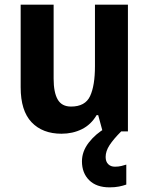

<svg xmlns="http://www.w3.org/2000/svg" viewBox="-20 -566 642 827"><path d="M531 -546V0H422L403 -70H396Q372 -29 332.5 -9.5Q293 10 245 10Q163 10 116 -39.5Q69 -89 69 -190V-546H211V-227Q211 -168 228.5 -137.5Q246 -107 286 -107Q347 -107 368 -152Q389 -197 389 -281V-546ZM435 110Q435 130 446 141Q457 152 475 152Q490 152 502.5 149Q515 146 524 143V229Q510 234 492.5 237.5Q475 241 452 241Q395 241 364 210Q333 179 333 129Q333 86 362.5 48Q392 10 436 -15L502 0Q469 33 452 59Q435 85 435 110Z"/></svg>

Font: Noto Sans Tamil SemiCondensed
Style: Bold
Weight: 700
Width: 4
Designer: Jelle Bosma - Monotype Design Team
Foundry: Monotype Imaging Inc.
Version: Version 2.004; ttfautohint (v1.8.4.7-5d5b)